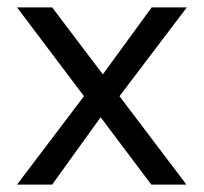

<svg xmlns="http://www.w3.org/2000/svg" viewBox="-20 -499 552 519"><path d="M26 0 207 -239 26 -479H121L258 -298L390 -479H485L303 -239L484 0H389L252 -182L121 0Z"/></svg>

Font: Karla ExtraLight
Style: Regular
Weight: 400
Version: Version 2.001